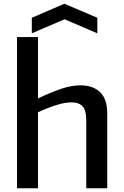

<svg xmlns="http://www.w3.org/2000/svg" viewBox="-20 -1006 661 1026"><path d="M150 -911 324 -986 500 -911V-828L325 -903L150 -828ZM71 -808H183V-480Q257 -515 310 -532.5Q363 -550 408 -550Q478 -550 515.5 -513Q553 -476 553 -401V0H441V-364Q441 -415 422 -437Q403 -459 362 -459Q327 -459 281 -444.5Q235 -430 183 -406V0H71Z"/></svg>

Font: Encode Sans Normal
Style: Medium
Weight: 500
Designer: Pablo Impallari, Andres Torresi
Foundry: Pablo Impallari, Andres Torresi
Version: Version 1.000; ttfautohint (v1.00) -l 8 -r 50 -G 200 -x 14 -